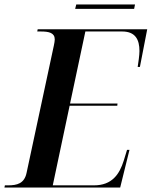

<svg xmlns="http://www.w3.org/2000/svg" viewBox="-47 -846 684 866"><path d="M292 -806H558L562 -826H297ZM-27 0H495L537 -170H526L511 -121C492 -61 459 -10 377 -10H191L267 -369H482L483 -379H269L338 -704H504C564 -704 582 -667 582 -616C582 -596 577 -564 574 -544H584L617 -714H123L121 -704H137C174 -704 200 -698 200 -668C200 -661 198 -651 196 -641L73 -67C63 -18 30 -10 -11 -10H-25Z"/></svg>

Font: Noto Serif Display SemiCondensed SemiBold
Style: Italic
Weight: 600
Width: 4
Italic angle: -12°
Designer: Monotype Design Team
Foundry: Monotype Imaging Inc.
Version: Version 2.009